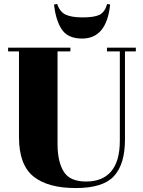

<svg xmlns="http://www.w3.org/2000/svg" viewBox="-20 -941 723 971"><path d="M271 -213C271 -213 271 -681 271 -681C271 -681 336 -681 336 -681C336 -681 336 -700 336 -700C336 -700 21 -700 21 -700C21 -700 21 -681 21 -681C21 -681 76 -681 76 -681C76 -681 76 -247 76 -247C76 -247 76 -247 76 -247C76 -153 101 -87 150 -48C199 -9 270 10 363 10C456 10 520 -10 557 -51C594 -92 612 -153 612 -236C612 -236 612 -681 612 -681C612 -681 667 -681 667 -681C667 -681 667 -700 667 -700C667 -700 521 -700 521 -700C521 -700 521 -681 521 -681C521 -681 586 -681 586 -681C586 -681 586 -229 586 -229C586 -229 586 -229 586 -229C586 -160 571 -108 542 -74C513 -40 471 -23 416 -23C361 -23 324 -39 303 -72C282 -105 271 -152 271 -213ZM253 -918C259 -867 271 -826 290 -796C290 -796 290 -796 290 -796C310 -763 345 -746 395 -746C395 -746 395 -746 395 -746C478 -746 525 -803 537 -918C537 -918 522 -921 522 -921C522 -921 522 -921 522 -921C514 -893 501 -875 483 -866C464 -857 436 -853 398 -853C359 -853 331 -858 312 -867C293 -876 278 -894 269 -921C269 -921 253 -918 253 -918C253 -918 253 -918 253 -918Z"/></svg>

Font: Abril Fatface Utterance
Style: Regular
Weight: 500
Designer: Veronika Burian, Jos Scaglione
Foundry: TypeTogether
Version: ""